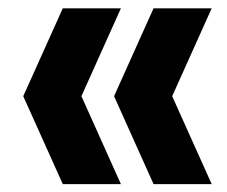

<svg xmlns="http://www.w3.org/2000/svg" viewBox="-20 -521 560 474"><path d="M135 -66.5 37.4 -283.5 135 -500.5H278.5L181 -283.5L278.5 -66.5ZM359.1 -66.5 261.6 -283.5 359.1 -500.5H502.6L405.1 -283.5L502.6 -66.5Z"/></svg>

Font: Encode Sans SC Condensed Thin
Style: Regular
Weight: 100
Width: 3
Designer: Multiple Designers
Foundry: Impallari Type
Version: Version 3.002